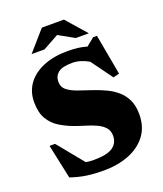

<svg xmlns="http://www.w3.org/2000/svg" viewBox="-157 -960 916 1078"><g transform="rotate(-20 301.0 -421.5)"><path d="M570.5 -215Q570.5 -138.5 531.2 -87.5Q492 -36.5 425.8 -10.8Q359.5 15 277.5 15Q220.5 15 175 8.5Q129.5 2 79.5 -15L36 -219.5H69L196 -64Q218 -60 243.5 -60Q323.5 -60 357.2 -84Q391 -108 391 -151.5Q391 -181.5 373.5 -201Q356 -220.5 327.8 -233.5Q299.5 -246.5 266 -256.5Q232.5 -266.5 201 -278Q159 -293.5 121.8 -316.5Q84.5 -339.5 61.5 -378.2Q38.5 -417 38.5 -479Q38.5 -541.5 72.2 -587.8Q106 -634 167.8 -659.5Q229.5 -685 313 -685Q344.5 -685 372.5 -681.8Q400.5 -678.5 427.5 -670.5L474.5 -709H497.5L541.5 -467L505 -458L412.5 -585Q389.5 -598.5 364.8 -606.2Q340 -614 315 -614Q254.5 -614 230 -594Q205.5 -574 205.5 -540Q205.5 -507.5 230.8 -488.2Q256 -469 296.2 -455.8Q336.5 -442.5 381 -427Q414.5 -415.5 448 -399.5Q481.5 -383.5 509.2 -359.5Q537 -335.5 553.8 -300.2Q570.5 -265 570.5 -215ZM382 -738 288.5 -790 195 -738H117.5L222.5 -858H354.5L459.5 -738Z"/></g></svg>

Font: Newsreader 16pt ExtraBold
Style: Regular
Weight: 800
Designer: Hugues Gentile
Foundry: Production Type
Version: Version 1.003; ttfautohint (v1.8.3)